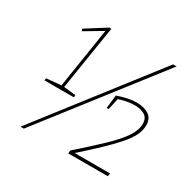

<svg xmlns="http://www.w3.org/2000/svg" viewBox="-153 -862 1048 1032"><g transform="rotate(30 371.5 -346.0)"><path d="M191 -293 186 -299 266 -290 264 -276H82L84 -290L180 -299L174 -293L234 -676L240 -674L124 -605L119 -618L242 -696H255ZM95 4 638 -696H660L116 4ZM389 0 391 -19Q478 -96 537.5 -152.5Q597 -209 627 -253.5Q657 -298 657 -337Q657 -373 632.5 -388Q608 -403 570 -403Q548 -403 523 -398.5Q498 -394 472 -385L475 -391L458 -315H446L455 -397Q486 -408 515.5 -414.5Q545 -421 571 -421Q617 -421 647 -402Q677 -383 677 -340Q677 -307 660.5 -274.5Q644 -242 611 -204.5Q578 -167 529 -120.5Q480 -74 414 -15L413 -19H638L635 0Z"/></g></svg>

Font: Bitter Thin Thin
Style: Italic
Weight: 250
Italic angle: -9°
Version: Version 2.002